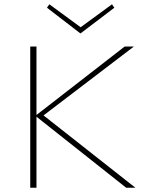

<svg xmlns="http://www.w3.org/2000/svg" viewBox="-20 -875 690 895"><path d="M568 0 150 -331V0H121V-658H150V-339L561 -658H604L183 -337L611 0ZM513 -839 355 -719 199 -839 210 -855 356 -748 502 -855Z"/></svg>

Font: Ysabeau Extralight
Style: Regular
Weight: 200
Designer: Christian Thalmann (Catharsis Fonts)
Version: Version 0.003